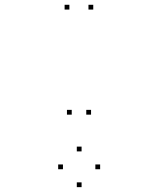

<svg xmlns="http://www.w3.org/2000/svg" viewBox="-20 -760 660 803"><path d="M370 -720V-740H350V-720ZM270.2 -720V-740H250.2V-720ZM280 -280.5V-300.5H260V-280.5ZM360.8 -280.5V-300.5H340.8V-280.5ZM398.8 -52.2V-72.2H378.8V-52.2ZM321.2 -126.8V-146.8H301.2V-126.8ZM243.3 -52.2V-72.2H223.3V-52.2ZM321.2 22.7V2.7H301.2V22.7Z"/></svg>

Font: Monaspace Krypton Dots Var
Style: Regular
Weight: 400
Designer: Riley Cran and the Lettermatic Team
Version: Version 1.100 (Monaspace Krypton Dots)